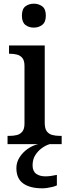

<svg xmlns="http://www.w3.org/2000/svg" viewBox="-20 -783 369 1043"><path d="M21 0V-45H34Q54 -45 72 -49.5Q90 -54 101.5 -68.5Q113 -83 113 -111V-425Q113 -454 101.5 -468Q90 -482 72 -486.5Q54 -491 34 -491H29V-536H223V-115Q223 -85 234 -70Q245 -55 263.5 -50Q282 -45 302 -45H315V0ZM164 -633Q136 -633 117.5 -648Q99 -663 99 -698Q99 -734 118 -748.5Q137 -763 164 -763Q190 -763 209.5 -748.5Q229 -734 229 -698Q229 -663 209.5 -648Q190 -633 164 -633ZM210 240Q143 240 106 213.5Q69 187 69 130Q69 99 86 72Q103 45 130 26Q157 7 187 0H250Q229 6 207.5 21.5Q186 37 171.5 60Q157 83 157 115Q157 147 176.5 161Q196 175 226 175Q240 175 255.5 173Q271 171 289 167V224Q279 229 264.5 232.5Q250 236 235.5 238Q221 240 210 240Z"/></svg>

Font: Noto Serif Thai Medium
Style: Regular
Weight: 500
Version: Version 2.001